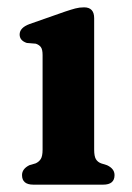

<svg xmlns="http://www.w3.org/2000/svg" viewBox="-20 -503 360 523"><path d="M236.5 -453.5V-95.5Q236.5 -77.5 241.2 -69.5Q246 -61.5 255.5 -58L271.5 -53Q292 -43.5 292 -26Q292 0 261 0H71Q40 0 40 -26Q40 -43 60 -53L77 -58Q86 -62 91 -69.8Q96 -77.5 96 -95.5V-353Q96 -368.5 91.2 -374.8Q86.5 -381 77.5 -384L53 -386Q33.5 -392.5 33.5 -409Q33.5 -427.5 60.5 -437.5L157.5 -471.5Q174 -477 185.2 -480Q196.5 -483 209 -483Q236.5 -483 236.5 -453.5Z"/></svg>

Font: Fraunces 9pt Soft SemiBold
Style: Regular
Weight: 600
Version: Version 1.000;[b76b70a41]